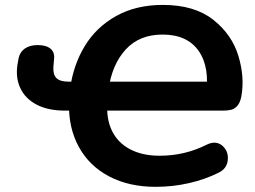

<svg xmlns="http://www.w3.org/2000/svg" viewBox="-20 -735 1018 766"><path d="M255.3 -325.1 278.9 -293.7H239.1Q171.5 -293.7 126 -317.6Q80.6 -341.5 61 -383.5Q41.3 -425.5 50 -479L54.5 -504.1Q60.2 -528.8 80.1 -542Q100 -555.2 130.5 -555.2Q164.6 -555.2 182.2 -540.2Q199.7 -525.2 195.3 -495.5Q194.1 -481.5 193 -467.7Q191 -437.6 205.2 -423.5Q219.5 -409.3 252.6 -409.3H287.3L259.8 -381.7Q272.4 -475.7 318.1 -551.1Q363.8 -626.6 443.2 -671Q522.6 -715.4 629.8 -715.4Q755.5 -715.4 830.5 -656.4Q905.4 -597.3 931.2 -511.6Q957 -425.9 942.6 -348.8Q937.8 -325.3 927 -313Q916.1 -300.7 902.6 -297.2Q889.1 -293.7 871.4 -293.7H379.5L408.4 -325.5Q403.6 -260.2 427 -212.6Q450.4 -165 499.2 -139.4Q548.1 -113.7 616.4 -113.7Q667.9 -113.7 714.8 -124.9Q761.7 -136.1 804.6 -157.8Q840.7 -175.4 866.2 -154.4Q891.6 -133.3 888.9 -98.1Q886.2 -62.9 853.1 -46.5Q799.2 -19.3 734.4 -4.5Q669.5 10.4 601 10.4Q495.1 10.4 416 -30.9Q336.9 -72.2 294.8 -148.4Q252.8 -224.7 255.3 -325.1ZM412.8 -377.9 390.1 -409.3H842.5L801 -352Q818.6 -465.3 773 -531.2Q727.3 -597.1 628.7 -597.1Q536 -597.1 481.4 -537.4Q426.8 -477.7 412.8 -377.9Z"/></svg>

Font: SN Pro Thin
Style: Italic
Weight: 200
Italic angle: -9°
Designer: Tobias Whetton
Foundry: Supernotes
Version: Version 1.003;Glyphs 3.3 (3324)